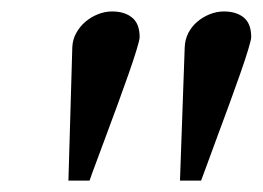

<svg xmlns="http://www.w3.org/2000/svg" viewBox="-20 -734 461 337"><path d="M225.1 -668.9Q225.1 -664.1 219.7 -646.5Q214.4 -628.9 205.8 -604.5Q197.3 -580.1 186.8 -551.5Q176.3 -522.9 166.5 -496.6Q156.7 -470.2 148.7 -448.7Q140.6 -427.2 137.2 -417H100.1L106.9 -650.9Q107.4 -664.6 113.8 -676Q120.1 -687.5 129.9 -695.8Q139.6 -704.1 151.9 -709Q164.1 -713.9 176.8 -713.9Q198.7 -713.9 211.9 -703.1Q225.1 -692.4 225.1 -668.9ZM420.9 -668.9Q420.9 -664.1 415.5 -646.5Q410.2 -628.9 401.6 -604.5Q393.1 -580.1 382.6 -551.5Q372.1 -522.9 362.3 -496.6Q352.5 -470.2 344.7 -448.7Q336.9 -427.2 333 -417H295.9L304.2 -650.9Q304.7 -664.6 310.5 -676Q316.4 -687.5 326.2 -695.8Q335.9 -704.1 348.1 -709Q360.4 -713.9 373 -713.9Q395 -713.9 408 -703.1Q420.9 -692.4 420.9 -668.9Z"/></svg>

Font: Charis SIL Am
Style: Bold Italic
Weight: 700
Italic angle: -11°
Foundry: SIL International
Version: Version 5.000